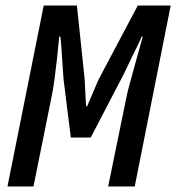

<svg xmlns="http://www.w3.org/2000/svg" viewBox="-20 -674 640 694"><path d="M7 0 138 -654H258L286 -388L291 -290H295L336 -386L478 -654H597L467 0H371L435 -313Q439 -335 447 -364.5Q455 -394 464 -426.5Q473 -459 481.5 -489.5Q490 -520 496 -542H492Q486 -526 472 -498.5Q458 -471 444.5 -442Q431 -413 421 -394L308 -177H236L210 -385Q209 -397 207.5 -418Q206 -439 204.5 -463Q203 -487 201.5 -508Q200 -529 198 -542H194Q191 -507 186.5 -466Q182 -425 177 -387.5Q172 -350 167 -327L101 0Z"/></svg>

Font: Source Code Pro SemiBold
Style: Italic
Weight: 600
Italic angle: -11°
Monospace: yes
Designer: Paul D. Hunt, Teo Tuominen
Foundry: Adobe Systems Incorporated
Version: Version 1.016;hotconv 1.0.116;makeotfexe 2.5.65601